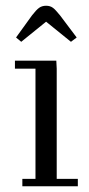

<svg xmlns="http://www.w3.org/2000/svg" viewBox="-20 -651 312 671"><path d="M32.2 -411.1V-439H176.8L178.2 -411.1V-25.9H252V0H58.1V-25.9H104V-411.1ZM36.1 -520 91.8 -597.2Q106.9 -616.7 116.9 -623.8Q127 -630.9 141.1 -630.9Q155.3 -630.9 164.8 -623.8Q174.3 -616.7 189.9 -597.2L248 -520L228 -504.9L141.1 -575.2L54.2 -504.9Z"/></svg>

Font: Dehuti Alt
Style: Book
Weight: 400
Version: Version 1.2